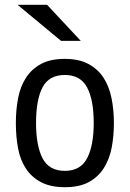

<svg xmlns="http://www.w3.org/2000/svg" viewBox="-20 -782 540 799"><path d="M250 -3Q190 -3 150.5 -24Q111 -45 87.5 -81Q64 -117 55 -165.5Q46 -214 46 -270Q46 -326 55.5 -374.5Q65 -423 88.5 -459Q112 -495 151 -516Q190 -537 250 -537Q308 -537 347.5 -516Q387 -495 410.5 -459Q434 -423 444 -374Q454 -325 454 -270Q454 -215 444.5 -166.5Q435 -118 411.5 -81.5Q388 -45 349 -24Q310 -3 250 -3ZM250 -71Q315 -71 342.5 -123.5Q370 -176 370 -270Q370 -366 342.5 -418Q315 -470 250 -470Q184 -470 157 -418.5Q130 -367 130 -270Q130 -176 157 -123.5Q184 -71 250 -71ZM316 -612H234L53 -762H176Z"/></svg>

Font: D2Coding ligature
Style: Regular
Weight: 400
Monospace: yes
Designer: Yong-Rak Park; Jeong-Hwan Yoon; Sang-Min Lee;
Foundry: NHN Corporation
Version: Version 1.3.2; Build 20180524